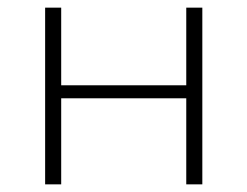

<svg xmlns="http://www.w3.org/2000/svg" viewBox="-20 -482 647 502"><path d="M467 0V-462H509V0ZM98 0V-462H140V0ZM112 -225V-259H494V-225Z"/></svg>

Font: Ysabeau SC ExtraLight
Style: Regular
Weight: 250
Designer: Christian Thalmann (Catharsis Fonts)
Version: Version 2.001;gftools[0.9.30]; featfreeze: smcp